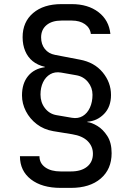

<svg xmlns="http://www.w3.org/2000/svg" viewBox="-20 -760 640 934"><path d="M275 154Q184 154 130.5 112.5Q77 71 77 0H172Q172 34 200 54Q228 74 275 74H325Q375 74 403.5 51Q432 28 432 -12Q432 -48 406.5 -73.5Q381 -99 331 -107L239 -122Q193 -130 159 -156Q125 -182 106 -219Q87 -256 87 -296Q87 -354 116.5 -390Q146 -426 198 -433V-435Q163 -443 139 -462.5Q115 -482 102.5 -512Q90 -542 90 -579Q90 -653 141 -696.5Q192 -740 279 -740H329Q408 -740 459 -701Q510 -662 517 -595H422Q418 -625 393 -642.5Q368 -660 329 -660H279Q233 -660 206.5 -638Q180 -616 180 -578Q180 -545 198 -522Q216 -499 248 -493L368 -470Q439 -457 479.5 -408Q520 -359 520 -298Q520 -240 486 -205.5Q452 -171 405 -168V-166Q426 -164 453.5 -147.5Q481 -131 502 -98.5Q523 -66 523 -15Q523 63 470 108.5Q417 154 325 154ZM330 -187Q360 -182 382.5 -195.5Q405 -209 417.5 -236.5Q430 -264 430 -299Q430 -334 408 -361Q386 -388 351 -394L277 -407Q247 -412 224.5 -399Q202 -386 189.5 -360Q177 -334 177 -300Q177 -262 198.5 -234Q220 -206 254 -200Z"/></svg>

Font: JetBrains Mono
Style: Regular
Weight: 400
Monospace: yes
Designer: Philipp Nurullin, Konstantin Bulenkov
Foundry: JetBrains
Version: Version 2.305